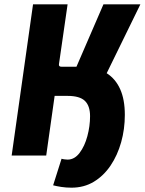

<svg xmlns="http://www.w3.org/2000/svg" viewBox="-20 -720 670 889"><path d="M311 149Q286 149 263.5 145.5Q241 142 226 138L265 15Q271 17 280 18Q289 19 293 19Q325 19 348.5 -12Q372 -43 384.5 -89.5Q397 -136 397 -182Q397 -230 373 -253Q349 -276 293 -276H233L194 0H34L133 -700H293L253 -423Q251 -411 265 -411H334L459 -700H630L474 -381Q515 -355 536.5 -307Q558 -259 558 -188Q558 -122 541 -61.5Q524 -1 492 46.5Q460 94 414.5 121.5Q369 149 311 149Z"/></svg>

Font: Finlandica
Style: Italic
Weight: 400
Italic angle: -8°
Designer: Niklas Ekholm, Juho Hiilivirta, Jaakko Suomalainen
Foundry: Helsinki Type Studio
Version: Version 1.064